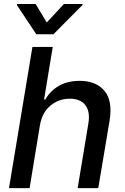

<svg xmlns="http://www.w3.org/2000/svg" viewBox="-20 -969 642 989"><path d="M147 -727.3H251.8L207 -456.7H213.8Q239.3 -501.4 283.6 -527Q327.8 -552.6 391.3 -552.6Q474.1 -552.6 518.1 -501.1Q561.1 -450.6 544.4 -346.9L486.2 0H380L435.4 -334.2Q440.3 -364 436.3 -387.6Q432.2 -411.2 419.7 -427.4Q407.3 -443.5 387.3 -452.1Q367.2 -460.6 339.8 -460.6Q283 -460.6 240.1 -425.1Q197.1 -389.6 185.7 -323.9L132.5 0H26.3ZM67.5 -948.5H163.4L220.9 -853.3L309.3 -948.5H405.5L404.8 -943.2L255.3 -792.6H166.9L66.8 -943.2Z"/></svg>

Font: Inter P Medium
Style: Italic
Weight: 500
Italic angle: 9.39999°
Designer: Rasmus Andersson
Foundry: rsms
Version: Version 3.018;git-588b23468